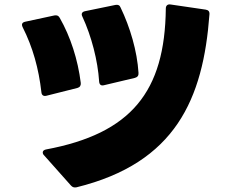

<svg xmlns="http://www.w3.org/2000/svg" viewBox="-20 -791 1040 858"><path d="M322 46C764 -63 888 -348 916 -727C917 -740 911 -746 899 -748L742 -771C729 -773 721 -766 721 -753C717 -381 566 -194 185 -123C176 -121 171 -116 171 -110C171 -106 172 -102 176 -98L297 38C304 46 312 48 322 46ZM444 -410 583 -443C594 -446 600 -453 599 -465C593 -563 561 -670 519 -757C515 -768 507 -771 496 -769L360 -741C346 -738 342 -729 348 -717C389 -629 417 -520 423 -427C424 -413 431 -407 444 -410ZM187 -363 326 -398C337 -401 342 -409 341 -420C328 -525 295 -627 247 -711C242 -721 234 -724 223 -722L93 -694C79 -691 75 -683 81 -670C127 -579 153 -484 165 -379C166 -366 174 -360 187 -363Z"/></svg>

Font: LINE Seed JP App_OTF ExtraBold
Style: Regular
Weight: 800
Designer: LINE & Fontrix & Fontworks
Version: Version 1.013